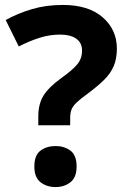

<svg xmlns="http://www.w3.org/2000/svg" viewBox="-20 -744 517 777"><path d="M135 -273Q135 -323 156 -357Q177 -391 228 -428Q273 -460 292.5 -483.5Q312 -507 312 -539Q312 -571 288.5 -587.5Q265 -604 223 -604Q181 -604 140 -591Q99 -578 56 -556L3 -663Q52 -690 109 -707Q166 -724 234 -724Q338 -724 395.5 -674Q453 -624 453 -547Q453 -506 440 -476Q427 -446 401 -420.5Q375 -395 336 -366Q307 -345 291 -330Q275 -315 269.5 -301Q264 -287 264 -266V-237H135ZM119 -70Q119 -116 144 -134.5Q169 -153 205 -153Q240 -153 265 -134.5Q290 -116 290 -70Q290 -26 265 -6.5Q240 13 205 13Q169 13 144 -6.5Q119 -26 119 -70Z"/></svg>

Font: Noto Sans Medefaidrin
Style: Bold
Weight: 700
Designer: Dalton Maag Ltd
Foundry: Dalton Maag Ltd
Version: Version 1.002; ttfautohint (v1.8.4.7-5d5b)